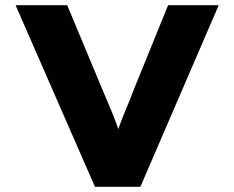

<svg xmlns="http://www.w3.org/2000/svg" viewBox="-20 -720 903 740"><path d="M346 0 40 -700H239L373 -379Q381 -359 391.5 -335Q402 -311 413 -284Q424 -257 434.5 -226.5Q445 -196 453 -162H416Q429 -205 442.5 -241Q456 -277 470 -310Q484 -343 497 -378L628 -700H823L521 0Z"/></svg>

Font: Lexend Mega ExtraBold
Style: Regular
Weight: 800
Designer: Bonnie Shaver-Troup, Thomas Jockin
Foundry: Lexend
Version: Version 1.007